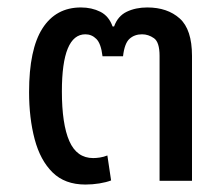

<svg xmlns="http://www.w3.org/2000/svg" viewBox="-20 -485 599 515"><path d="M209 10Q154 10 121 -22.5Q88 -55 73 -111.5Q58 -168 58 -238Q58 -353 94 -409Q130 -465 197 -465Q226 -465 249 -453.5Q272 -442 282 -414H286Q296 -442 320 -453.5Q344 -465 375 -465Q429 -465 462 -435.5Q495 -406 495 -335V0H408V-335Q408 -372 393 -382.5Q378 -393 361 -393Q341 -393 327.5 -381Q314 -369 310 -334H255Q251 -368 238.5 -380.5Q226 -393 209 -393Q146 -393 146 -240Q146 -152 166 -106.5Q186 -61 230 -61Q238 -61 248 -62.5Q258 -64 268 -68L278 -1Q265 4 246.5 7Q228 10 209 10Z"/></svg>

Font: Noto Sans Thai UI
Style: Regular
Weight: 400
Designer: Monotype Design Team
Foundry: Monotype Imaging Inc.
Version: Version 2.000